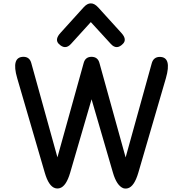

<svg xmlns="http://www.w3.org/2000/svg" viewBox="-20 -1074 1080 1123"><path d="M511.2 -1054.2Q532.2 -1054.7 554.2 -1030.8L689.9 -881.3Q724.1 -843.8 699.7 -818.4Q662.6 -779.3 628.4 -816.9L511.2 -944.8L395 -816.9Q360.8 -779.3 322.8 -818.4Q299.3 -843.8 333.5 -881.3L468.8 -1030.8Q490.2 -1054.7 511.2 -1054.2ZM701.2 26.9Q662.6 11.7 640.6 -64L515.6 -493.2L390.6 -64.5Q367.2 15.6 329.6 26.4Q315.9 30.3 302.2 26.4Q264.6 15.1 241.7 -64.5L80.6 -616.7Q44.4 -741.2 117.2 -741.7Q152.3 -741.7 162.6 -706.5L315.9 -153.8L469.7 -706.5Q479.5 -741.2 514.6 -741.7Q551.8 -741.7 561.5 -706.1L714.8 -153.3L868.2 -706.1Q878.9 -740.7 914.1 -741.2Q986.3 -741.2 950.2 -616.2L789.1 -64Q765.6 16.1 728.5 26.9Q714.8 30.8 701.2 26.9Z"/></svg>

Font: Comic Relief LRS
Style: Regular
Weight: 400
Designer: Jeff Davis
Foundry: Loudifier
Version: Version 1.0